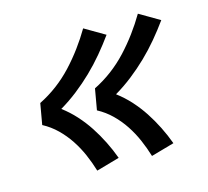

<svg xmlns="http://www.w3.org/2000/svg" viewBox="-81 -697 763 705"><g transform="rotate(-15 300.0 -345.0)"><path d="M414 -86Q404 -119 390.5 -150Q377 -181 358.5 -209Q340 -237 316 -260.5Q292 -284 262 -300L276 -380Q312 -398 344 -422Q376 -446 403.5 -475.5Q431 -505 455 -537.5Q479 -570 499 -604L576 -559Q553 -527 527 -496Q501 -465 472 -437Q443 -409 411 -384Q379 -359 345 -339Q373 -318 396.5 -292Q420 -266 439 -237Q458 -208 474 -176Q490 -144 502 -111ZM206 -86Q196 -119 182.5 -150Q169 -181 150.5 -209Q132 -237 108 -260.5Q84 -284 54 -300L68 -380Q104 -398 136 -422Q168 -446 195.5 -475.5Q223 -505 247 -537.5Q271 -570 291 -604L368 -559Q345 -527 319 -496Q293 -465 264 -437Q235 -409 203 -384Q171 -359 137 -339Q165 -318 188.5 -292Q212 -266 231 -237Q250 -208 266 -176Q282 -144 294 -111Z"/></g></svg>

Font: Iosevka Etoile Medium
Style: Italic
Weight: 500
Italic angle: -9°
Designer: Belleve Invis
Foundry: Belleve Invis
Version: Version 22.1.2; ttfautohint (v1.8.4)